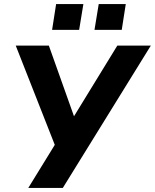

<svg xmlns="http://www.w3.org/2000/svg" viewBox="-20 -931 767 951"><path d="M120 0 267 -239 259 -194 58 -705H222L348 -351H344L561 -705H727L291 0ZM448 -783 469 -911H603L583 -783ZM238 -783 258 -911H393L372 -783Z"/></svg>

Font: Nunito Sans 7pt SemiCondensed ExtraBold
Style: Italic
Weight: 800
Width: 4
Italic angle: -9°
Designer: Vernon Adams
Foundry: Vernon Adams
Version: Version 3.101;gftools[0.9.27]